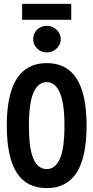

<svg xmlns="http://www.w3.org/2000/svg" viewBox="-20 -957 478 989"><path d="M221 12Q117 12 66 -67.5Q15 -147 15 -311Q15 -632 221 -632Q426 -632 426 -311Q426 -147 374.5 -67.5Q323 12 221 12ZM221 -86Q264 -86 288 -138Q312 -190 312 -312Q312 -426 288 -480Q264 -534 221 -534Q176 -534 152.5 -480Q129 -426 129 -312Q129 -190 152.5 -138Q176 -86 221 -86ZM222 -687Q192 -687 171.5 -707Q151 -727 151 -755Q151 -784 171 -804Q191 -824 222 -824Q250 -824 271.5 -803.5Q293 -783 293 -755Q293 -727 271.5 -707Q250 -687 222 -687ZM94 -855V-937H347V-855Z"/></svg>

Font: Inconsolata SemiCondensed ExtraBold
Style: Regular
Weight: 800
Width: 4
Monospace: yes
Designer: Raph Levien, Cyreal, Brenton Simpson
Foundry: Raph Levien, Cyreal, Google
Version: Version 3.100; ttfautohint (v1.8.4.7-5d5b)